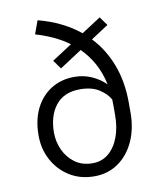

<svg xmlns="http://www.w3.org/2000/svg" viewBox="-87 -839 757 917"><g transform="rotate(-10 292.0 -380.5)"><path d="M134.8 -707 158.2 -771.5Q276.4 -740.7 359.4 -672.9L452.6 -733.4L482.9 -691.4L398.4 -636.2Q456.1 -575.7 487.5 -492.9Q519 -410.2 519 -307.1V-261.2Q519 -181.2 490.5 -119.9Q461.9 -58.6 411.9 -24.4Q361.8 9.8 297.4 9.8Q229.5 9.8 177.7 -22.2Q126 -54.2 96.7 -108.2Q67.4 -162.1 67.4 -228Q67.4 -303.7 95 -358.9Q122.6 -414.1 171.4 -444.3Q220.2 -474.6 283.7 -474.6Q328.6 -474.6 367.7 -457.3Q406.7 -439.9 434.6 -411.6Q422.4 -469.7 397 -515.4Q371.6 -561 336.4 -595.7L228.5 -525.4L198.2 -567.9L295.4 -630.9Q260.3 -656.7 219.5 -675.5Q178.7 -694.3 134.8 -707ZM142.1 -228Q142.1 -185.1 160.4 -144.8Q178.7 -104.5 213.9 -78.9Q249 -53.2 299.3 -53.2Q344.2 -53.2 376.7 -80.3Q409.2 -107.4 426.8 -154.5Q444.3 -201.7 444.3 -261.2V-308.1Q444.3 -322.3 443.8 -336.4Q428.7 -365.2 392.8 -388.4Q356.9 -411.6 299.8 -411.6Q222.2 -411.6 182.1 -361.1Q142.1 -310.5 142.1 -228Z"/></g></svg>

Font: Vazirmatn RD FD Light
Style: Regular
Weight: 300
Designer: Saber Rastikerdar
Foundry: Saber Rastikerdar
Version: Version 33.003